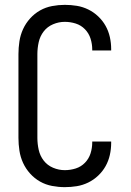

<svg xmlns="http://www.w3.org/2000/svg" viewBox="-20 -763 540 791"><path d="M247 8Q221 8 194.5 3Q168 -2 145 -15Q122 -28 104 -48Q86 -68 75 -92Q64 -116 60 -142.5Q56 -169 56 -195V-540Q56 -566 60 -592.5Q64 -619 75 -643Q86 -667 104 -687Q122 -707 145 -720Q168 -733 194.5 -738Q221 -743 247 -743Q272 -743 296.5 -739Q321 -735 343.5 -724Q366 -713 384.5 -695.5Q403 -678 415 -656.5Q427 -635 432.5 -610.5Q438 -586 438 -561V-555H360V-559Q360 -582 353 -604Q346 -626 330 -642.5Q314 -659 292 -666Q270 -673 247 -673Q222 -673 198.5 -663Q175 -653 160 -633.5Q145 -614 139.5 -589.5Q134 -565 134 -540V-195Q134 -170 139.5 -145.5Q145 -121 160 -101.5Q175 -82 198.5 -72Q222 -62 247 -62Q270 -62 292 -69Q314 -76 330 -92.5Q346 -109 353 -131Q360 -153 360 -176V-180H438V-174Q438 -149 432.5 -124.5Q427 -100 415 -78.5Q403 -57 384.5 -39.5Q366 -22 343.5 -11Q321 0 296.5 4Q272 8 247 8Z"/></svg>

Font: Iosevka
Style: Regular
Weight: 400
Monospace: yes
Designer: Belleve Invis
Foundry: Belleve Invis
Version: Version 33.2.3; ttfautohint (v1.8.4)